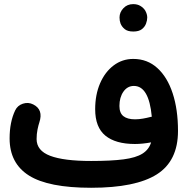

<svg xmlns="http://www.w3.org/2000/svg" viewBox="-20 -849 908 927"><path d="M26.4 -180.7Q26.4 -259.8 53.2 -315.9Q64.5 -339.8 90.6 -348.4Q116.7 -356.9 140.6 -344.7Q190.4 -319.8 169.9 -257.8Q165.5 -245.1 161.1 -223.4Q156.7 -201.7 156.7 -177.7Q156.7 -121.6 222.4 -96.7Q288.1 -71.8 419.9 -71.8Q516.6 -71.8 576.4 -79.6Q636.2 -87.4 667.7 -107.2Q699.2 -127 709.5 -161.6Q668 -153.8 631.3 -153.8Q538.1 -153.8 488.8 -194.1Q439.5 -234.4 439.5 -321.8Q439.5 -391.6 463.1 -446.5Q486.8 -501.5 528.6 -533Q570.3 -564.5 623.5 -564.5Q691.4 -564.5 739.7 -520.5Q788.1 -476.6 813.7 -398.4Q839.4 -320.3 839.4 -216.8Q839.4 -71.8 737.1 -7.1Q634.8 57.6 419.9 57.6Q213.4 57.6 119.9 -1.5Q26.4 -60.5 26.4 -180.7ZM556.6 -337.4Q556.6 -303.2 575.9 -288.1Q595.2 -272.9 631.8 -272.9Q650.9 -272.9 670.2 -276.4Q689.5 -279.8 706.1 -284.2Q709.5 -285.2 712.9 -285.6Q699.2 -434.1 626.5 -434.1Q595.2 -434.1 575.9 -406.5Q556.6 -378.9 556.6 -337.4ZM557.1 -764.6Q557.1 -789.6 575.7 -809.3Q594.2 -829.1 623 -829.1Q643.6 -829.1 658 -820.3Q672.4 -811.5 680.7 -798.8Q690.9 -781.2 690.9 -764.2Q690.9 -751 685.1 -735.1Q679.2 -719.2 664.8 -708Q650.4 -696.8 623.5 -696.8Q596.2 -696.8 582 -708.5Q567.9 -720.2 562 -735.4Q557.1 -748.5 557.1 -764.6Z"/></svg>

Font: Mikhak-DS1-FD Bold
Style: Bold
Weight: 700
Designer: Amin Abedi
Version: Version 3.2